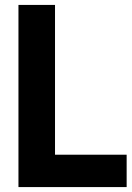

<svg xmlns="http://www.w3.org/2000/svg" viewBox="-20 -760 536 780"><path d="M55 0V-740H203.5V-131.5H494.5V0Z"/></svg>

Font: Encode Sans Condensed
Style: Bold
Weight: 700
Width: 3
Designer: Multiple Designers
Foundry: Impallari Type
Version: Version 2.000